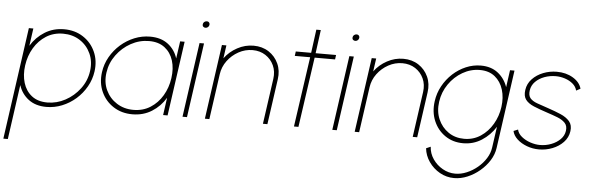

<svg xmlns="http://www.w3.org/2000/svg" viewBox="-100 -845 3954 1282"><g transform="rotate(5 1877.0 -203.5)"><path d="M-15.5 250H-45.5L60 -500H90L73.5 -383Q109 -441.5 166.2 -477.2Q223.5 -513 296 -513Q368.5 -513 423.2 -477.5Q478 -442 505 -382.2Q532 -322.5 522 -250Q514.5 -195.5 487.2 -147.5Q460 -99.5 418.8 -63.2Q377.5 -27 327 -6.5Q276.5 14 222 14Q149.5 14 102.2 -21.8Q55 -57.5 36 -116ZM291.5 -483Q228 -483 178.5 -451.8Q129 -420.5 97.5 -367.8Q66 -315 57 -250Q48 -186 64.2 -132.8Q80.5 -79.5 121 -47.8Q161.5 -16 226 -16Q288.5 -16 346 -47Q403.5 -78 443.2 -131Q483 -184 492 -250Q501 -314 477 -367Q453 -420 404.5 -451.5Q356 -483 291.5 -483Z M1074 -500H1104L1033.5 0H1003.5L1020 -117Q985 -58.5 928 -22.8Q871 13 798 13Q725.5 13 670.8 -22.5Q616 -58 589 -117.8Q562 -177.5 572 -250Q579.5 -305 606.8 -352.8Q634 -400.5 675.2 -436.8Q716.5 -473 767 -493.5Q817.5 -514 872 -514Q945 -514 992 -478.2Q1039 -442.5 1057.5 -384ZM802 -17Q866.5 -17 916 -48.5Q965.5 -80 996.8 -133Q1028 -186 1037 -250Q1046.5 -315.5 1029.8 -368.5Q1013 -421.5 972.2 -452.8Q931.5 -484 868 -484Q803.5 -484 746.2 -452.5Q689 -421 650 -367.8Q611 -314.5 602 -250Q592.5 -184.5 617.2 -131.8Q642 -79 690.8 -48Q739.5 -17 802 -17Z M1204 -500H1234L1163.5 0H1133.5ZM1234.5 -605Q1225 -605 1219 -611.2Q1213 -617.5 1214.5 -627Q1215.5 -637 1223.2 -643Q1231 -649 1240.5 -649Q1249.5 -649 1255 -643Q1260.5 -637 1259.5 -627Q1258 -617.5 1250.8 -611.2Q1243.5 -605 1234.5 -605Z M1745.5 -304.5 1702.5 0H1672.5L1715.5 -304.5Q1722.5 -354.5 1704 -395Q1685.5 -435.5 1648.2 -459.8Q1611 -484 1561.5 -484Q1512 -484 1467.8 -459.8Q1423.5 -435.5 1393.5 -395Q1363.5 -354.5 1356.5 -304.5L1313.5 0H1283.5L1354 -500H1384L1371.5 -412.5Q1405.5 -458.5 1457 -486.2Q1508.5 -514 1565.5 -514Q1623.5 -514 1667 -485.8Q1710.5 -457.5 1732.2 -410Q1754 -362.5 1745.5 -304.5Z M2115 -470H1978L1910.5 0H1880.5L1948 -470H1845L1849 -500H1952L1973 -657H2003L1982 -500H2119Z M2208 -500H2238L2167.5 0H2137.5ZM2238.5 -605Q2229 -605 2223 -611.2Q2217 -617.5 2218.5 -627Q2219.5 -637 2227.2 -643Q2235 -649 2244.5 -649Q2253.5 -649 2259 -643Q2264.5 -637 2263.5 -627Q2262 -617.5 2254.8 -611.2Q2247.5 -605 2238.5 -605Z M2749.5 -304.5 2706.5 0H2676.5L2719.5 -304.5Q2726.5 -354.5 2708 -395Q2689.5 -435.5 2652.2 -459.8Q2615 -484 2565.5 -484Q2516 -484 2471.8 -459.8Q2427.5 -435.5 2397.5 -395Q2367.5 -354.5 2360.5 -304.5L2317.5 0H2287.5L2358 -500H2388L2375.5 -412.5Q2409.5 -458.5 2461 -486.2Q2512.5 -514 2569.5 -514Q2627.5 -514 2671 -485.8Q2714.5 -457.5 2736.2 -410Q2758 -362.5 2749.5 -304.5Z M3285 -500H3315L3241 25Q3235 68.5 3209.8 108.8Q3184.5 149 3146.5 181Q3108.5 213 3064.2 231.5Q3020 250 2975.5 250Q2923.5 250 2879 224.8Q2834.5 199.5 2805.8 158Q2777 116.5 2772 68L2802 55Q2804.5 100 2830.2 137.5Q2856 175 2895.8 197.5Q2935.5 220 2980 220Q3018.5 220 3057.2 203.8Q3096 187.5 3129 160Q3162 132.5 3184 97.5Q3206 62.5 3211 25L3231 -116Q3195 -58.5 3139.2 -22.8Q3083.5 13 3015 13Q2946 13 2894.2 -22.5Q2842.5 -58 2817.2 -117.8Q2792 -177.5 2802 -250Q2809.5 -305 2835.8 -352.8Q2862 -400.5 2901.5 -436.8Q2941 -473 2989.2 -493.5Q3037.5 -514 3089 -514Q3157.5 -514 3203.2 -478.5Q3249 -443 3269 -385ZM3019 -17Q3081 -17 3129.8 -49.5Q3178.5 -82 3209.5 -135Q3240.5 -188 3249 -250Q3258 -313.5 3241.5 -366.8Q3225 -420 3185.5 -452Q3146 -484 3085 -484Q3023.5 -484 2969 -452.5Q2914.5 -421 2877.8 -367.8Q2841 -314.5 2832 -250Q2822.5 -185 2845.2 -132.2Q2868 -79.5 2913.5 -48.2Q2959 -17 3019 -17Z M3523.5 10Q3480.5 10 3441.8 -4.5Q3403 -19 3376.5 -43.5Q3350 -68 3343.5 -98L3373 -110Q3379 -83 3404 -62.8Q3429 -42.5 3462.5 -31.2Q3496 -20 3527.5 -20Q3566.5 -20 3602.5 -33.8Q3638.5 -47.5 3663 -72Q3687.5 -96.5 3692 -129Q3697 -163 3677.8 -182.8Q3658.5 -202.5 3626.2 -215Q3594 -227.5 3558.5 -239Q3503.5 -257 3465.5 -273Q3427.5 -289 3409.8 -312.8Q3392 -336.5 3398 -378Q3404 -420.5 3433.8 -451.8Q3463.5 -483 3507 -500Q3550.5 -517 3597.5 -517Q3660 -517 3706.2 -489.2Q3752.5 -461.5 3764.5 -418L3736.5 -403Q3730 -429.5 3707.8 -448.2Q3685.5 -467 3655 -477Q3624.5 -487 3593 -487Q3553.5 -487 3517.5 -473.8Q3481.5 -460.5 3457.2 -436Q3433 -411.5 3428 -378Q3423 -343.5 3438.2 -325.2Q3453.5 -307 3485.5 -295.5Q3517.5 -284 3562.5 -269Q3607.5 -254 3646 -237.5Q3684.5 -221 3706.2 -195.8Q3728 -170.5 3722 -129Q3716 -86.5 3686.2 -55.2Q3656.5 -24 3613.2 -7Q3570 10 3523.5 10Z"/></g></svg>

Font: Urbanist Thin
Style: Italic
Weight: 100
Italic angle: -8°
Designer: Corey Hu
Foundry: Corey Hu
Version: Version 1.321; ttfautohint (v1.8.4.7-5d5b)